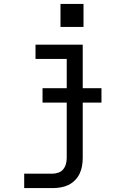

<svg xmlns="http://www.w3.org/2000/svg" viewBox="-20 -749 640 984"><path d="M104 215V141H250Q265 141 280 135.5Q295 130 304.5 118Q314 106 318 91Q322 76 322 60V-447H162V-520H404V60Q404 81 400.5 101.5Q397 122 388 141Q379 160 364 175Q349 190 330.5 199Q312 208 291 211.5Q270 215 250 215ZM290 -611V-729H408V-611ZM198 -223V-297H500V-223Z"/></svg>

Font: Iosevka SS04 Extended
Style: Regular
Weight: 400
Width: 7
Monospace: yes
Designer: Belleve Invis
Foundry: Belleve Invis
Version: Version 19.0.0; ttfautohint (v1.8.4)